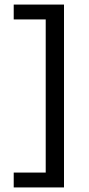

<svg xmlns="http://www.w3.org/2000/svg" viewBox="-20 -670 390 840"><path d="M260 -650V150H40V85H180V-585H40V-650Z"/></svg>

Font: Familjen Grotesk GF
Style: Regular
Weight: 400
Designer: Anders Wikstroem, Jonas Baeckman, Matilda Gysing, Kristian Moeller
Foundry: Familjen STHLM AB
Version: Version 2.000; Beta; Release 4; Build 6